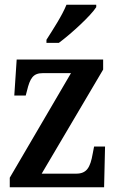

<svg xmlns="http://www.w3.org/2000/svg" viewBox="-20 -786 493 806"><path d="M175 -619V-606H227C281 -646 362 -721 384 -756V-766H259C241 -721 203 -663 175 -619ZM21 0H417L421 -171H375L369 -140C359 -83 344 -57 300 -57H155L413 -494V-536H50L40 -385H88L93 -404C106 -458 119 -479 160 -479H278L21 -40Z"/></svg>

Font: Noto Serif Tamil Condensed SemiBold
Style: Italic
Weight: 600
Width: 3
Italic angle: -12°
Designer: Indian Type Foundry, Tom Grace, and the Monotype Design Team
Foundry: Monotype Imaging Inc.
Version: Version 2.003